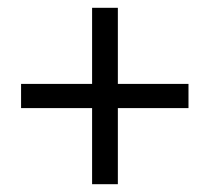

<svg xmlns="http://www.w3.org/2000/svg" viewBox="-20 -576 537 492"><path d="M216 -104H282V-299H463V-361H282V-556H216V-361H34V-299H216Z"/></svg>

Font: SSansPro
Style: Regular
Weight: 400
Designer: Paul D. Hunt
Foundry: Adobe Systems Incorporated
Version: Version 3.006;hotconv 1.0.111;makeotfexe 2.5.65597